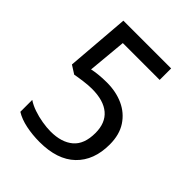

<svg xmlns="http://www.w3.org/2000/svg" viewBox="-204 -831 958 958"><g transform="rotate(45 275.5 -352.0)"><path d="M238 10Q188 10 142 0.5Q96 -9 64 -29V-113Q86 -98 116.5 -87.5Q147 -77 180 -71.5Q213 -66 240 -66Q317 -66 360.5 -103Q404 -140 404 -219Q404 -290 361 -326.5Q318 -363 236 -363Q210 -363 176.5 -358.5Q143 -354 123 -350L79 -378L106 -714H443V-633H183L164 -428Q180 -432 207.5 -435Q235 -438 266 -438Q331 -438 382.5 -414.5Q434 -391 464.5 -344.5Q495 -298 495 -229Q495 -117 429 -53.5Q363 10 238 10Z"/></g></svg>

Font: guzrati115
Style: Regular
Weight: 400
Designer: Jelle Bosma - Monotype Design Team, Universal Thirst
Foundry: Monotype Imaging Inc.
Version: Version 2.102